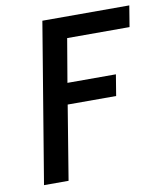

<svg xmlns="http://www.w3.org/2000/svg" viewBox="-83 -803 741 870"><g transform="rotate(-10 288.0 -367.5)"><path d="M49 0H162L218 -341H441L457 -438H234L268 -638H555L571 -735H171Z"/></g></svg>

Font: Iosevka Sparkle Semibold
Style: Italic
Weight: 600
Italic angle: -9°
Designer: Belleve Invis
Foundry: Belleve Invis
Version: Version 4.5.0; ttfautohint (v1.8.3)